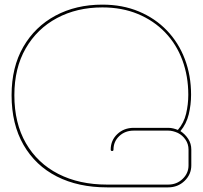

<svg xmlns="http://www.w3.org/2000/svg" viewBox="-20 -809 876 829"><path d="M442 0Q318 0 225.5 -47Q133 -94 81.5 -183.5Q30 -273 30 -398Q30 -519 80.5 -606.5Q131 -694 219.5 -741.5Q308 -789 422 -789Q509 -789 579.5 -759.5Q650 -730 700.5 -677.5Q751 -625 778 -554Q805 -483 805 -400Q805 -357 795 -315.5Q785 -274 759 -243Q779 -230 792.5 -209.5Q806 -189 806 -163V-95Q806 -56 777 -28Q748 0 706 0ZM42 -398Q42 -277 92 -190.5Q142 -104 232 -58Q322 -12 442 -12H706Q743 -12 768.5 -36.5Q794 -61 794 -95V-163Q794 -187 781 -206Q768 -225 748 -235Q726 -245 707 -245H557Q520 -245 495 -221.5Q470 -198 470 -163Q470 -157 464 -157Q458 -157 458 -163Q458 -203 486.5 -230Q515 -257 557 -257H707Q718 -257 728 -254.5Q738 -252 748 -248Q774 -278 783.5 -318Q793 -358 793 -400Q793 -480 767.5 -549Q742 -618 693 -669Q644 -720 575.5 -748.5Q507 -777 422 -777Q312 -777 226 -731Q140 -685 91 -600Q42 -515 42 -398Z"/></svg>

Font: Moirai One
Style: Regular
Weight: 400
Designer: Jiyeon Park
Foundry: JAMO
Version: Version 1.000; ttfautohint (v1.8.4.7-5d5b);gftools[0.9.29]